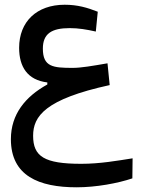

<svg xmlns="http://www.w3.org/2000/svg" viewBox="-20 -486 626 818"><path d="M306.6 312C389.2 312 481.9 294.9 543.9 273.9L544.9 188.5C480 198.7 405.8 211.9 326.2 211.9C168.5 211.9 121.1 180.7 121.1 92.3C121.1 9.3 172.4 -63.5 447.3 -123.5L438 -216.3C373 -205.1 325.7 -196.8 290 -196.8C206.5 -196.8 162.6 -200.7 162.6 -278.8C162.6 -342.8 200.2 -366.2 276.9 -366.2C314.9 -366.2 348.6 -360.4 388.2 -351.6L396.5 -436C351.6 -453.6 310.5 -465.8 255.4 -465.8C136.7 -465.8 61.5 -394 61.5 -282.2C61.5 -201.2 97.2 -145 181.6 -134.8V-126C87.4 -74.2 26.4 1.5 26.4 106.9C26.4 263.2 145.5 312 306.6 312Z"/></svg>

Font: Cascadia Code PL
Style: Regular
Weight: 400
Monospace: yes
Designer: Aaron Bell
Foundry: Saja Typeworks
Version: Version 2404.023